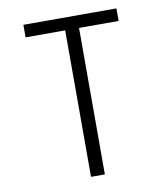

<svg xmlns="http://www.w3.org/2000/svg" viewBox="-82 -805 765 874"><g transform="rotate(-10 300.0 -367.5)"><path d="M268 0V-677H85V-735H515V-677H332V0Z"/></g></svg>

Font: Iosevka Light Extended
Style: Regular
Weight: 300
Width: 7
Monospace: yes
Designer: Belleve Invis
Foundry: Belleve Invis
Version: Version 32.5.0; ttfautohint (v1.8.4)